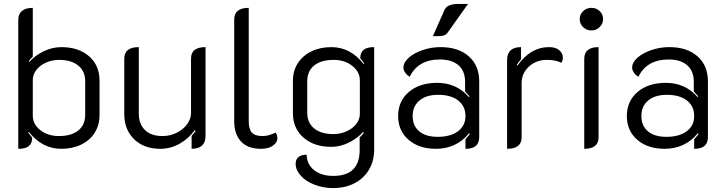

<svg xmlns="http://www.w3.org/2000/svg" viewBox="-20 -749 3695 978"><path d="M73 -647Q73 -678 92 -693.5Q111 -709 147 -709V-461Q133 -447 127 -438L129 -433Q159 -467 203 -488Q247 -509 292 -509Q380 -509 433.5 -462.5Q487 -416 487 -338V-163Q487 -112 462.5 -73Q438 -34 393.5 -12.5Q349 9 292 9Q195 9 127 -77L124 -73L144 -48Q144 -19 127 -5Q110 9 73 9ZM414 -165V-336Q414 -386 378.5 -415Q343 -444 281 -444Q245 -444 214 -430Q183 -416 165 -392.5Q147 -369 147 -341V-160Q147 -116 185.5 -86Q224 -56 280 -56Q344 -56 379 -84.5Q414 -113 414 -165Z M1027 -57Q1027 9 956 9V-57Q964 -65 976 -81L972 -86Q941 -43 895 -17Q849 9 796 9Q713 9 663 -40Q613 -89 613 -168V-450Q613 -509 687 -509V-170Q687 -118 718 -87Q749 -56 808 -56Q846 -56 879.5 -72.5Q913 -89 933 -116Q953 -143 953 -174V-450Q953 -480 971.5 -494.5Q990 -509 1027 -509Z M1173 -130V-650Q1173 -709 1247 -709V-133Q1247 -91 1263 -73.5Q1279 -56 1318 -56Q1334 -56 1351.5 -61Q1369 -66 1383 -74Q1393 -63 1393 -44Q1393 -23 1370 -7Q1347 9 1310 9Q1242 9 1207.5 -28.5Q1173 -66 1173 -130Z M1486 85Q1486 62 1501 50.5Q1516 39 1542 39Q1543 88 1580 117.5Q1617 147 1677 147Q1746 147 1779 113.5Q1812 80 1812 17V-49Q1822 -58 1833 -72L1830 -77Q1799 -43 1755.5 -22Q1712 -1 1667 -1Q1580 -1 1526 -48Q1472 -95 1472 -172V-337Q1472 -388 1497 -427Q1522 -466 1566.5 -487.5Q1611 -509 1668 -509Q1765 -509 1832 -423L1835 -427L1815 -452Q1815 -481 1832 -495Q1849 -509 1886 -509V12Q1886 70 1860 114.5Q1834 159 1786.5 184Q1739 209 1677 209Q1627 209 1582.5 192Q1538 175 1512 146Q1486 117 1486 85ZM1813 -169V-340Q1813 -383 1774.5 -413.5Q1736 -444 1680 -444Q1616 -444 1580.5 -415.5Q1545 -387 1545 -335V-174Q1545 -124 1580 -95Q1615 -66 1678 -66Q1714 -66 1745 -80Q1776 -94 1794.5 -117.5Q1813 -141 1813 -169Z M2008 -158Q2008 -234 2062.5 -280.5Q2117 -327 2207 -327Q2305 -327 2368 -255L2372 -258Q2356 -276 2349 -283V-333Q2349 -387 2315.5 -416.5Q2282 -446 2221 -446Q2110 -446 2067 -358Q2053 -366 2044 -379Q2035 -392 2035 -405Q2035 -431 2062 -455Q2089 -479 2133 -494Q2177 -509 2224 -509Q2315 -509 2368 -462Q2421 -415 2421 -334V-52Q2421 -21 2404 -6Q2387 9 2351 9V-40Q2370 -61 2373 -66L2369 -70Q2338 -31 2295 -11Q2252 9 2201 9Q2114 9 2061 -37Q2008 -83 2008 -158ZM2351 -158Q2351 -208 2314 -237Q2277 -266 2212 -266Q2151 -266 2116.5 -237Q2082 -208 2082 -158Q2082 -108 2115.5 -80Q2149 -52 2209 -52Q2275 -52 2313 -80.5Q2351 -109 2351 -158ZM2244 -698Q2257 -729 2315 -729H2364L2261 -584Q2252 -571 2238 -567.5Q2224 -564 2185 -565Z M2637 -326V-50Q2637 -20 2618.5 -5.5Q2600 9 2563 9V-443Q2563 -509 2634 -509V-447Q2619 -431 2613 -419L2616 -415Q2682 -509 2777 -509Q2810 -509 2828.5 -493.5Q2847 -478 2847 -456Q2847 -440 2839 -429Q2811 -444 2766 -444Q2711 -444 2674 -409.5Q2637 -375 2637 -326Z M2933 -652Q2933 -676 2950.5 -692.5Q2968 -709 2993 -709Q3017 -709 3034.5 -692.5Q3052 -676 3052 -652Q3052 -628 3034.5 -611Q3017 -594 2993 -594Q2968 -594 2950.5 -610.5Q2933 -627 2933 -652ZM2956 -449Q2956 -509 3029 -509V-50Q3029 9 2956 9Z M3173 -158Q3173 -234 3227.5 -280.5Q3282 -327 3372 -327Q3470 -327 3533 -255L3537 -258Q3521 -276 3514 -283V-333Q3514 -387 3480.5 -416.5Q3447 -446 3386 -446Q3275 -446 3232 -358Q3218 -366 3209 -379Q3200 -392 3200 -405Q3200 -431 3227 -455Q3254 -479 3298 -494Q3342 -509 3389 -509Q3480 -509 3533 -462Q3586 -415 3586 -334V-52Q3586 -21 3569 -6Q3552 9 3516 9V-40Q3535 -61 3538 -66L3534 -70Q3503 -31 3460 -11Q3417 9 3366 9Q3279 9 3226 -37Q3173 -83 3173 -158ZM3516 -158Q3516 -208 3479 -237Q3442 -266 3377 -266Q3316 -266 3281.5 -237Q3247 -208 3247 -158Q3247 -108 3280.5 -80Q3314 -52 3374 -52Q3440 -52 3478 -80.5Q3516 -109 3516 -158Z"/></svg>

Font: K2D Light
Style: Regular
Weight: 300
Designer: Katatrad Aksorn Co.,Ltd.
Foundry: Cadson Demak Co.,Ltd.
Version: Version 1.000; ttfautohint (v1.6)